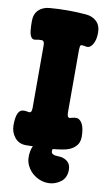

<svg xmlns="http://www.w3.org/2000/svg" viewBox="-97 -734 543 971"><g transform="rotate(10 175.0 -248.5)"><path d="M79 21Q43 21 21.5 -5.5Q0 -32 0 -68Q0 -109 9.5 -129Q19 -149 36 -149Q45 -150 52 -148.5Q59 -147 67 -146Q76 -147 78 -155Q80 -163 80 -171V-493Q80 -517 64 -516Q57 -516 50 -515.5Q43 -515 36 -513Q20 -509 12 -521.5Q4 -534 2 -555.5Q0 -577 0 -602Q0 -639 21 -659.5Q42 -680 76 -683Q170 -691 264 -683Q298 -680 319 -659.5Q340 -639 340 -602Q340 -565 326 -542Q312 -519 292 -523Q288 -524 282.5 -525Q277 -526 269 -526Q263 -526 261.5 -517.5Q260 -509 260 -501V-179Q260 -153 273 -153Q278 -154 287 -156.5Q296 -159 304 -159Q324 -160 337 -137Q350 -114 350 -68Q350 -37 328 -16.5Q306 4 267 10Q219 18 172 19.5Q125 21 79 21ZM223 190Q189 190 158.5 171Q128 152 113 120Q98 88 106 47Q111 21 126 5Q141 -11 158.5 -19.5Q176 -28 187 -30L228 -39L247 -11Q247 -11 239 -6.5Q231 -2 222.5 6.5Q214 15 214 28Q214 36 219.5 40.5Q225 45 234 46.5Q243 48 252 48Q277 48 296 62.5Q315 77 315 106Q315 148 286 169Q257 190 223 190Z"/></g></svg>

Font: Winky Sans ExtraBold
Style: Regular
Weight: 800
Designer: Simon Atzbach
Foundry: typofactur
Version: Version 1.205